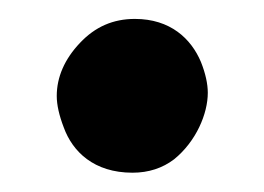

<svg xmlns="http://www.w3.org/2000/svg" viewBox="-20 -144 279 203"><path d="M40 -42.5C40 -33.2 42.5 -22 47.4 -9.3C56.6 16.1 79.1 38.6 120.1 38.6C137.2 38.6 151.9 33.7 164.1 24.4C187.5 5.4 199.7 -23.9 199.7 -45.9C199.7 -55.2 197.3 -66.4 192.4 -78.6C182.1 -103 160.2 -124 122.6 -124C99.6 -124 80.6 -115.7 64.5 -98.6C48.3 -81.5 40 -62.5 40 -42.5Z"/></svg>

Font: Mikhak
Style: Bold
Weight: 700
Designer: Amin Abedi
Version: Version 3.2